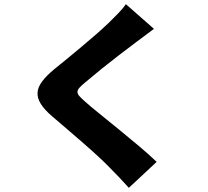

<svg xmlns="http://www.w3.org/2000/svg" viewBox="-20 -816 996 918"><path d="M716 -678Q631 -615 548 -551.5Q465 -488 385 -420Q367 -405 358.5 -395Q350 -385 350.5 -375.5Q351 -366 360 -356Q369 -346 386 -331Q409 -310 452.5 -275Q496 -240 545.5 -199.5Q595 -159 644.5 -117.5Q694 -76 729 -42L596 82Q573 56 549.5 31.5Q526 7 503 -16Q483 -37 450 -67.5Q417 -98 378.5 -131.5Q340 -165 300.5 -199Q261 -233 228 -261Q192 -292 175 -319.5Q158 -347 159.5 -373Q161 -399 181 -426Q201 -453 238 -484Q267 -507 302 -536Q337 -565 373 -595Q409 -625 442 -654Q475 -683 499 -706Q523 -729 546 -753Q569 -777 582 -796Z"/></svg>

Font: Kinto Sans Black
Style: Regular
Weight: 900
Designer: Authors: Ryoko NISHIZUKA  (kana & ideographs); Paul D. Hunt (Latin, Greek & Cyrillic); Wenlong ZHANG  (bopomofo); Sandol
Foundry: Adobe Systems Incorporated, ookami Inc.
Version: Version 0.001